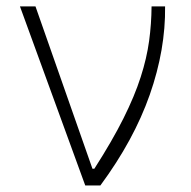

<svg xmlns="http://www.w3.org/2000/svg" viewBox="-20 -565 583 585"><path d="M239.7 0 40.8 -545.5H88.1L261.7 -50.8H267.4Q322.1 -136 356.2 -204.4Q390.3 -272.7 408.7 -330.3Q427.2 -387.8 434.3 -440.2Q441.4 -492.5 441.8 -545.5H483Q484.7 -414.4 436.3 -276.3Q387.8 -138.1 285.9 0Z"/></svg>

Font: Inter Extra Light BETA
Style: Regular
Weight: 200
Designer: Rasmus Andersson
Foundry: rsms
Version: Version 3.011;git-f93a4a705